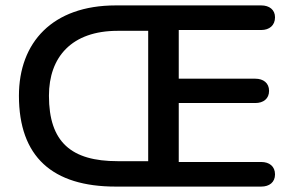

<svg xmlns="http://www.w3.org/2000/svg" viewBox="-20 -690 1080 710"><path d="M408 0H581H585H589H946C976 0 997 -16 997 -45C997 -75 976 -91 946 -91H641V-309H924C954 -309 975 -325 975 -354C975 -383 954 -399 924 -399H641V-579H946C976 -579 997 -596 997 -626C997 -654 976 -670 946 -670H589H585H581H408C174 -670 50 -533 50 -336C50 -110 174 0 408 0ZM415 -94C244 -94 161 -164 161 -336C161 -479 245 -576 415 -576H528V-94Z"/></svg>

Font: SN Pro Medium
Style: Regular
Weight: 500
Designer: Tobias Whetton
Foundry: Supernotes
Version: Version 1.003;Glyphs 3.3 (3324)